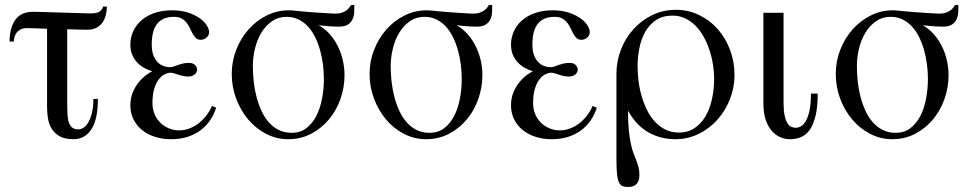

<svg xmlns="http://www.w3.org/2000/svg" viewBox="-20 -541 3859 763"><path d="M404.8 -515.1H390.1Q386.2 -502.9 376.2 -495.4Q366.2 -487.8 340.8 -487.8Q333.5 -487.8 315.7 -488.3Q297.9 -488.8 274.9 -489.5Q252 -490.2 226.3 -491Q200.7 -491.7 177.7 -492.4Q154.8 -493.2 136.7 -493.7Q118.7 -494.1 110.8 -494.1Q63.5 -494.1 40.8 -462.2Q18.1 -430.2 18.1 -376H35.2Q35.2 -384.8 37.8 -394.3Q40.5 -403.8 46.4 -411.6Q52.2 -419.4 62.3 -424.3Q72.3 -429.2 86.9 -429.2Q94.7 -429.2 116.5 -428.5Q138.2 -427.7 167 -426.8V-115.2Q167 -94.2 170.4 -71.8Q173.8 -49.3 184.8 -30.5Q195.8 -11.7 216.6 0.2Q237.3 12.2 272 12.2Q317.9 12.2 343.5 -27.8Q369.1 -67.9 369.1 -147.9H351.1Q351.1 -116.7 345.7 -94Q340.3 -71.3 332 -56.4Q323.7 -41.5 313 -34.2Q302.2 -26.9 292 -26.9Q275.9 -26.9 266.8 -34.2Q257.8 -41.5 253.4 -54.9Q249 -68.4 248 -87.9Q247.1 -107.4 247.1 -131.8V-424.8Q274.9 -423.8 296.9 -423.3Q318.8 -422.9 328.1 -422.9Q348.6 -422.9 363.3 -430.7Q377.9 -438.5 387 -451.2Q396 -463.9 400.4 -480.7Q404.8 -497.6 404.8 -515.1Z M838.9 -112.8 822.3 -120.1Q813.5 -99.1 799.6 -81.3Q785.6 -63.5 768.8 -50.5Q752 -37.6 732.2 -30.3Q712.4 -22.9 691.9 -22.9Q671.4 -22.9 652.3 -30.5Q633.3 -38.1 618.4 -52Q603.5 -65.9 594.7 -86.2Q585.9 -106.4 585.9 -131.8Q585.9 -167 593.5 -190.2Q601.1 -213.4 612.1 -227.1Q623 -240.7 635.5 -246.3Q647.9 -252 657.2 -252Q664.6 -252 672.1 -249.5Q679.7 -247.1 688 -244.4Q696.3 -241.7 706.1 -239.3Q715.8 -236.8 728 -236.8Q737.3 -236.8 743.9 -239.5Q750.5 -242.2 754.9 -246.3Q759.3 -250.5 761.2 -255.1Q763.2 -259.8 763.2 -264.2Q763.2 -268.1 761.5 -272.7Q759.8 -277.3 756.1 -281.5Q752.4 -285.6 746.6 -288.3Q740.7 -291 731.9 -291Q716.3 -291 705.6 -288.3Q694.8 -285.6 686.3 -282.5Q677.7 -279.3 670.4 -276.6Q663.1 -273.9 655.3 -273.9Q642.6 -273.9 629.9 -278.6Q617.2 -283.2 606.7 -293.7Q596.2 -304.2 589.6 -321.5Q583 -338.9 583 -363.8Q583 -389.2 587.6 -409.4Q592.3 -429.7 602.8 -444.1Q613.3 -458.5 630.1 -466.3Q647 -474.1 671.9 -474.1Q690.4 -474.1 702.1 -467.3Q713.9 -460.4 721.7 -450.4Q729.5 -440.4 734.9 -428.5Q740.2 -416.5 745.8 -406.5Q751.5 -396.5 758.8 -389.6Q766.1 -382.8 778.3 -382.8Q782.2 -382.8 787.8 -384.5Q793.5 -386.2 798.6 -389.9Q803.7 -393.6 807.4 -399.4Q811 -405.3 811 -413.1Q811 -425.8 801.3 -440.9Q791.5 -456.1 772.7 -469.2Q753.9 -482.4 726.6 -491.2Q699.2 -500 664.1 -500Q623 -500 592 -488.8Q561 -477.5 540.3 -458.7Q519.5 -439.9 508.8 -415.3Q498 -390.6 498 -363.8Q498 -338.4 506.8 -320.1Q515.6 -301.8 528.6 -289.3Q541.5 -276.9 556.6 -269.3Q571.8 -261.7 585 -257.8Q575.7 -253.4 560.8 -242.7Q545.9 -231.9 532 -215.1Q518.1 -198.2 508.1 -175Q498 -151.9 498 -122.1Q498 -92.3 510 -67.6Q522 -43 543.5 -25.1Q564.9 -7.3 594.7 2.4Q624.5 12.2 660.2 12.2Q695.8 12.2 724.9 2.9Q753.9 -6.3 776.1 -22.7Q798.3 -39.1 814.2 -62Q830.1 -85 838.9 -112.8Z M1388.2 -521H1375Q1372.1 -516.1 1367.4 -510Q1362.8 -503.9 1355.2 -498.8Q1347.7 -493.7 1337.2 -490.2Q1326.7 -486.8 1312 -486.8Q1307.1 -486.8 1291.3 -487.8Q1275.4 -488.8 1254.9 -490Q1234.4 -491.2 1212.9 -492.9Q1191.4 -494.6 1175.3 -496.1Q1164.1 -497.1 1151.9 -498.5Q1139.6 -500 1127 -500Q1080.6 -500 1039.3 -479.2Q998 -458.5 967.3 -423.6Q936.5 -388.7 918.7 -343Q900.9 -297.4 900.9 -247.1Q900.9 -195.8 918.5 -148.9Q936 -102.1 966.3 -66.2Q996.6 -30.3 1037.6 -9Q1078.6 12.2 1125 12.2Q1174.8 12.2 1215.8 -9Q1256.8 -30.3 1286.6 -65.7Q1316.4 -101.1 1332.8 -147.2Q1349.1 -193.4 1349.1 -243.2Q1349.1 -272 1342.5 -301Q1335.9 -330.1 1323 -356.4Q1310.1 -382.8 1290.8 -404.8Q1271.5 -426.8 1246.1 -440.9Q1246.1 -440.9 1253.4 -439.9Q1260.7 -439 1272.5 -438Q1284.2 -437 1298.3 -436Q1312.5 -435.1 1326.2 -435.1Q1350.6 -435.1 1363.3 -443.8Q1376 -452.6 1381.6 -465.8Q1387.2 -479 1387.7 -493.9Q1388.2 -508.8 1388.2 -521ZM1267.1 -227.1Q1267.1 -187.5 1259.8 -148.9Q1252.4 -110.4 1237.1 -80.3Q1221.7 -50.3 1197.5 -31.7Q1173.3 -13.2 1139.2 -13.2Q1110.4 -13.2 1087.9 -24.4Q1065.4 -35.6 1048.3 -54.9Q1031.2 -74.2 1019.3 -100.1Q1007.3 -126 999.5 -155.5Q991.7 -185.1 988.3 -216.3Q984.9 -247.6 984.9 -277.8Q984.9 -313.5 993.4 -348.6Q1002 -383.8 1019 -411.6Q1036.1 -439.5 1061 -456.8Q1085.9 -474.1 1119.1 -474.1Q1145 -474.1 1166 -463.9Q1187 -453.6 1203.4 -436Q1219.7 -418.5 1231.7 -394.5Q1243.7 -370.6 1251.5 -343.3Q1259.3 -315.9 1263.2 -286.1Q1267.1 -256.3 1267.1 -227.1Z M1936 -521H1922.9Q1919.9 -516.1 1915.3 -510Q1910.6 -503.9 1903.1 -498.8Q1895.5 -493.7 1885 -490.2Q1874.5 -486.8 1859.9 -486.8Q1855 -486.8 1839.1 -487.8Q1823.2 -488.8 1802.7 -490Q1782.2 -491.2 1760.7 -492.9Q1739.3 -494.6 1723.1 -496.1Q1711.9 -497.1 1699.7 -498.5Q1687.5 -500 1674.8 -500Q1628.4 -500 1587.2 -479.2Q1545.9 -458.5 1515.1 -423.6Q1484.4 -388.7 1466.6 -343Q1448.7 -297.4 1448.7 -247.1Q1448.7 -195.8 1466.3 -148.9Q1483.9 -102.1 1514.2 -66.2Q1544.4 -30.3 1585.4 -9Q1626.5 12.2 1672.9 12.2Q1722.7 12.2 1763.7 -9Q1804.7 -30.3 1834.5 -65.7Q1864.3 -101.1 1880.6 -147.2Q1897 -193.4 1897 -243.2Q1897 -272 1890.4 -301Q1883.8 -330.1 1870.8 -356.4Q1857.9 -382.8 1838.6 -404.8Q1819.3 -426.8 1793.9 -440.9Q1793.9 -440.9 1801.3 -439.9Q1808.6 -439 1820.3 -438Q1832 -437 1846.2 -436Q1860.4 -435.1 1874 -435.1Q1898.4 -435.1 1911.1 -443.8Q1923.8 -452.6 1929.4 -465.8Q1935.1 -479 1935.5 -493.9Q1936 -508.8 1936 -521ZM1814.9 -227.1Q1814.9 -187.5 1807.6 -148.9Q1800.3 -110.4 1784.9 -80.3Q1769.5 -50.3 1745.4 -31.7Q1721.2 -13.2 1687 -13.2Q1658.2 -13.2 1635.7 -24.4Q1613.3 -35.6 1596.2 -54.9Q1579.1 -74.2 1567.1 -100.1Q1555.2 -126 1547.4 -155.5Q1539.6 -185.1 1536.1 -216.3Q1532.7 -247.6 1532.7 -277.8Q1532.7 -313.5 1541.3 -348.6Q1549.8 -383.8 1566.9 -411.6Q1584 -439.5 1608.9 -456.8Q1633.8 -474.1 1667 -474.1Q1692.9 -474.1 1713.9 -463.9Q1734.9 -453.6 1751.2 -436Q1767.6 -418.5 1779.5 -394.5Q1791.5 -370.6 1799.3 -343.3Q1807.1 -315.9 1811 -286.1Q1814.9 -256.3 1814.9 -227.1Z M2351.6 -112.8 2335 -120.1Q2326.2 -99.1 2312.3 -81.3Q2298.3 -63.5 2281.5 -50.5Q2264.6 -37.6 2244.9 -30.3Q2225.1 -22.9 2204.6 -22.9Q2184.1 -22.9 2165 -30.5Q2146 -38.1 2131.1 -52Q2116.2 -65.9 2107.4 -86.2Q2098.6 -106.4 2098.6 -131.8Q2098.6 -167 2106.2 -190.2Q2113.8 -213.4 2124.8 -227.1Q2135.7 -240.7 2148.2 -246.3Q2160.6 -252 2169.9 -252Q2177.2 -252 2184.8 -249.5Q2192.4 -247.1 2200.7 -244.4Q2209 -241.7 2218.8 -239.3Q2228.5 -236.8 2240.7 -236.8Q2250 -236.8 2256.6 -239.5Q2263.2 -242.2 2267.6 -246.3Q2272 -250.5 2273.9 -255.1Q2275.9 -259.8 2275.9 -264.2Q2275.9 -268.1 2274.2 -272.7Q2272.5 -277.3 2268.8 -281.5Q2265.1 -285.6 2259.3 -288.3Q2253.4 -291 2244.6 -291Q2229 -291 2218.3 -288.3Q2207.5 -285.6 2199 -282.5Q2190.4 -279.3 2183.1 -276.6Q2175.8 -273.9 2168 -273.9Q2155.3 -273.9 2142.6 -278.6Q2129.9 -283.2 2119.4 -293.7Q2108.9 -304.2 2102.3 -321.5Q2095.7 -338.9 2095.7 -363.8Q2095.7 -389.2 2100.3 -409.4Q2105 -429.7 2115.5 -444.1Q2126 -458.5 2142.8 -466.3Q2159.7 -474.1 2184.6 -474.1Q2203.1 -474.1 2214.8 -467.3Q2226.6 -460.4 2234.4 -450.4Q2242.2 -440.4 2247.6 -428.5Q2252.9 -416.5 2258.5 -406.5Q2264.2 -396.5 2271.5 -389.6Q2278.8 -382.8 2291 -382.8Q2294.9 -382.8 2300.5 -384.5Q2306.2 -386.2 2311.3 -389.9Q2316.4 -393.6 2320.1 -399.4Q2323.7 -405.3 2323.7 -413.1Q2323.7 -425.8 2314 -440.9Q2304.2 -456.1 2285.4 -469.2Q2266.6 -482.4 2239.3 -491.2Q2211.9 -500 2176.8 -500Q2135.7 -500 2104.7 -488.8Q2073.7 -477.5 2053 -458.7Q2032.2 -439.9 2021.5 -415.3Q2010.7 -390.6 2010.7 -363.8Q2010.7 -338.4 2019.5 -320.1Q2028.3 -301.8 2041.3 -289.3Q2054.2 -276.9 2069.3 -269.3Q2084.5 -261.7 2097.7 -257.8Q2088.4 -253.4 2073.5 -242.7Q2058.6 -231.9 2044.7 -215.1Q2030.8 -198.2 2020.8 -175Q2010.7 -151.9 2010.7 -122.1Q2010.7 -92.3 2022.7 -67.6Q2034.7 -43 2056.2 -25.1Q2077.6 -7.3 2107.4 2.4Q2137.2 12.2 2172.9 12.2Q2208.5 12.2 2237.5 2.9Q2266.6 -6.3 2288.8 -22.7Q2311 -39.1 2326.9 -62Q2342.8 -85 2351.6 -112.8Z M2898.9 -243.2Q2898.9 -295.9 2881.1 -343Q2863.3 -390.1 2832.3 -425.3Q2801.3 -460.4 2758.5 -481.2Q2715.8 -502 2666 -502Q2615.2 -502 2572 -481Q2528.8 -460 2497.1 -424.8Q2465.3 -389.6 2447.5 -343.5Q2429.7 -297.4 2429.7 -247.1V90.8Q2429.7 127.4 2431.9 149.4Q2434.1 171.4 2439.5 183.1Q2444.8 194.8 2453.9 198.5Q2462.9 202.1 2476.6 202.1Q2498.5 202.1 2509.8 189.9Q2521 177.7 2521 154.8Q2521 137.2 2517.6 124.3Q2514.2 111.3 2509.3 98.4Q2504.4 85.4 2498.3 70.1Q2492.2 54.7 2487.3 32.2Q2482.4 9.8 2479 -22.5Q2475.6 -54.7 2475.6 -101.1Q2509.8 -41 2557.9 -14.4Q2606 12.2 2663.6 12.2Q2713.4 12.2 2756.6 -9Q2799.8 -30.3 2831.3 -65.7Q2862.8 -101.1 2880.9 -147.2Q2898.9 -193.4 2898.9 -243.2ZM2817.9 -227.1Q2817.9 -187.5 2809.8 -149.2Q2801.8 -110.8 2784.7 -80.8Q2767.6 -50.8 2741 -32.5Q2714.4 -14.2 2677.7 -14.2Q2648.9 -14.2 2625.7 -25.4Q2602.5 -36.6 2584.2 -55.9Q2565.9 -75.2 2552.7 -100.8Q2539.6 -126.5 2530.8 -155.8Q2522 -185.1 2517.8 -216.3Q2513.7 -247.6 2513.7 -277.8Q2513.7 -313.5 2520.8 -349.4Q2527.8 -385.3 2543.9 -414.1Q2560.1 -442.9 2586.7 -460.9Q2613.3 -479 2652.8 -479Q2679.2 -479 2701.9 -468.5Q2724.6 -458 2742.9 -439.7Q2761.2 -421.4 2775.1 -397Q2789.1 -372.6 2798.6 -344.5Q2808.1 -316.4 2813 -286.4Q2817.9 -256.3 2817.9 -227.1Z M3229.5 -168.9H3202.6Q3202.6 -126 3196.5 -99.4Q3190.4 -72.8 3181.2 -58.1Q3171.9 -43.5 3161.6 -38.3Q3151.4 -33.2 3142.6 -33.2Q3133.8 -33.2 3125.2 -36.6Q3116.7 -40 3109.6 -51Q3102.5 -62 3098.1 -81.8Q3093.8 -101.6 3093.8 -134.8V-490.2H3013.7V-129.9Q3013.7 -95.2 3021.7 -68.8Q3029.8 -42.5 3044.2 -24.4Q3058.6 -6.3 3077.9 2.9Q3097.2 12.2 3119.6 12.2Q3142.1 12.2 3162.1 4.4Q3182.1 -3.4 3197 -23.9Q3211.9 -44.4 3220.7 -79.6Q3229.5 -114.7 3229.5 -168.9Z M3788.6 -521H3775.4Q3772.5 -516.1 3767.8 -510Q3763.2 -503.9 3755.6 -498.8Q3748 -493.7 3737.5 -490.2Q3727.1 -486.8 3712.4 -486.8Q3707.5 -486.8 3691.7 -487.8Q3675.8 -488.8 3655.3 -490Q3634.8 -491.2 3613.3 -492.9Q3591.8 -494.6 3575.7 -496.1Q3564.5 -497.1 3552.2 -498.5Q3540 -500 3527.3 -500Q3481 -500 3439.7 -479.2Q3398.4 -458.5 3367.7 -423.6Q3336.9 -388.7 3319.1 -343Q3301.3 -297.4 3301.3 -247.1Q3301.3 -195.8 3318.8 -148.9Q3336.4 -102.1 3366.7 -66.2Q3397 -30.3 3438 -9Q3479 12.2 3525.4 12.2Q3575.2 12.2 3616.2 -9Q3657.2 -30.3 3687 -65.7Q3716.8 -101.1 3733.2 -147.2Q3749.5 -193.4 3749.5 -243.2Q3749.5 -272 3742.9 -301Q3736.3 -330.1 3723.4 -356.4Q3710.4 -382.8 3691.2 -404.8Q3671.9 -426.8 3646.5 -440.9Q3646.5 -440.9 3653.8 -439.9Q3661.1 -439 3672.9 -438Q3684.6 -437 3698.7 -436Q3712.9 -435.1 3726.6 -435.1Q3751 -435.1 3763.7 -443.8Q3776.4 -452.6 3782 -465.8Q3787.6 -479 3788.1 -493.9Q3788.6 -508.8 3788.6 -521ZM3667.5 -227.1Q3667.5 -187.5 3660.2 -148.9Q3652.8 -110.4 3637.5 -80.3Q3622.1 -50.3 3597.9 -31.7Q3573.7 -13.2 3539.6 -13.2Q3510.7 -13.2 3488.3 -24.4Q3465.8 -35.6 3448.7 -54.9Q3431.6 -74.2 3419.7 -100.1Q3407.7 -126 3399.9 -155.5Q3392.1 -185.1 3388.7 -216.3Q3385.3 -247.6 3385.3 -277.8Q3385.3 -313.5 3393.8 -348.6Q3402.3 -383.8 3419.4 -411.6Q3436.5 -439.5 3461.4 -456.8Q3486.3 -474.1 3519.5 -474.1Q3545.4 -474.1 3566.4 -463.9Q3587.4 -453.6 3603.8 -436Q3620.1 -418.5 3632.1 -394.5Q3644 -370.6 3651.9 -343.3Q3659.7 -315.9 3663.6 -286.1Q3667.5 -256.3 3667.5 -227.1Z"/></svg>

Font: Galatia SIL
Style: Regular
Weight: 400
Designer: Development by SIL's NRSI team
Version: Version 2.1